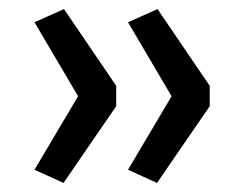

<svg xmlns="http://www.w3.org/2000/svg" viewBox="-20 -484 544 423"><path d="M120 -81 56 -110 152 -272 56 -435 121 -464 236 -295V-250ZM326 -81 262 -110 358 -272 262 -435 327 -464 442 -295V-250Z"/></svg>

Font: Nunito Sans 7pt SemiExpanded
Style: Regular
Weight: 400
Width: 6
Designer: Vernon Adams
Foundry: Vernon Adams
Version: Version 3.101;gftools[0.9.27]